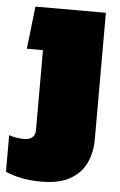

<svg xmlns="http://www.w3.org/2000/svg" viewBox="-58 -511 488 782"><g transform="rotate(5 186.0 -120.0)"><path d="M141 234Q95 234 60.5 227Q26 220 -6 207V57Q23 67 54 67Q101 67 101 27V-300H35L55 -474H343V43Q343 98 322.5 141Q302 184 257.5 209Q213 234 141 234Z"/></g></svg>

Font: Kanit Black
Style: Regular
Weight: 900
Designer: Katatrad Team
Foundry: CadsonDemak
Version: Version 2.000; ttfautohint (v1.8.3)